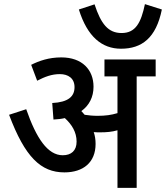

<svg xmlns="http://www.w3.org/2000/svg" viewBox="-20 -910 804 930"><path d="M764 -864 682 -890C663 -800 637 -750 569 -750C504 -750 469 -794 438 -889L362 -864C403 -732 474 -674 566 -674C667 -674 736 -726 764 -864ZM443 -213C443 -234 440 -253 434 -270C445 -269 456 -269 466 -269C495 -269 522 -271 549 -279V0H642V-540H734V-622H486V-540H549V-362C519 -353 491 -349 453 -349C430 -349 410 -351 390 -354C385 -360 379 -366 374 -372C412 -399 433 -440 433 -490C433 -572 378 -632 277 -632C216 -632 169 -615 131 -596L160 -519C197 -538 230 -551 270 -551C310 -551 341 -531 341 -488C341 -442 310 -415 233 -411L239 -331C259 -332 277 -334 294 -338C328 -307 351 -270 351 -224C351 -180 325 -158 284 -158C211 -158 156 -240 107 -381L24 -354C101 -149 178 -75 292 -75C383 -75 443 -123 443 -213Z"/></svg>

Font: Noto Sans SemiCondensed Medium
Style: Regular
Weight: 500
Width: 4
Designer: Monotype Design Team
Foundry: Monotype Imaging Inc.
Version: Version 2.013